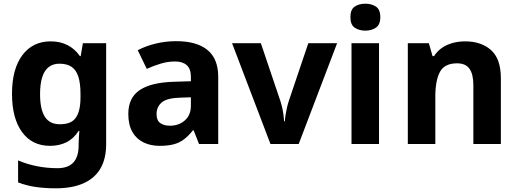

<svg xmlns="http://www.w3.org/2000/svg" viewBox="-20 -846 2808 1040"><path d="M255 -622Q305 -622 345 -602Q385 -582 413 -542H417L429 -612H555V-65Q555 13 524.5 66Q494 119 433 146.5Q372 174 282 174Q224 174 174.5 167Q125 160 78 142V23Q128 44 181.5 54.5Q235 65 291 65Q349 65 377.5 34Q406 3 406 -59V-70Q406 -87 407.5 -105Q409 -123 410 -137H406Q378 -94 339 -75Q300 -56 251 -56Q154 -56 99.5 -130.5Q45 -205 45 -338Q45 -472 101 -547Q157 -622 255 -622ZM302 -501Q267 -501 243.5 -482.5Q220 -464 208.5 -427.5Q197 -391 197 -336Q197 -254 223 -213.5Q249 -173 304 -173Q333 -173 354 -180.5Q375 -188 388.5 -205.5Q402 -223 409 -251Q416 -279 416 -319V-337Q416 -396 404 -432Q392 -468 367 -484.5Q342 -501 302 -501Z M935 -623Q1045 -623 1103.5 -575.5Q1162 -528 1162 -430V-66H1058L1029 -140H1025Q1002 -111 977.5 -92Q953 -73 921.5 -64.5Q890 -56 844 -56Q796 -56 757.5 -74.5Q719 -93 697 -131.5Q675 -170 675 -229Q675 -316 736 -357.5Q797 -399 919 -403L1014 -406V-430Q1014 -473 991.5 -493Q969 -513 929 -513Q889 -513 851 -501.5Q813 -490 775 -473L726 -574Q770 -597 823.5 -610Q877 -623 935 -623ZM956 -317Q884 -315 856 -291Q828 -267 828 -228Q828 -194 848 -179.5Q868 -165 900 -165Q948 -165 981 -193.5Q1014 -222 1014 -274V-319Z M1445 -66 1237 -612H1393L1498 -301Q1504 -283 1508.5 -263Q1513 -243 1515.5 -224Q1518 -205 1519 -189H1523Q1524 -206 1527 -225Q1530 -244 1534.5 -263.5Q1539 -283 1545 -301L1650 -612H1806L1598 -66Z M2033 -612V-66H1884V-612ZM1959 -826Q1992 -826 2016 -810.5Q2040 -795 2040 -753Q2040 -712 2016 -696Q1992 -680 1959 -680Q1925 -680 1901.5 -696Q1878 -712 1878 -753Q1878 -795 1901.5 -810.5Q1925 -826 1959 -826Z M2499 -622Q2587 -622 2640 -574.5Q2693 -527 2693 -422V-66H2544V-385Q2544 -444 2523 -473.5Q2502 -503 2456 -503Q2388 -503 2363 -456.5Q2338 -410 2338 -323V-66H2189V-612H2303L2323 -542H2331Q2349 -570 2375 -587.5Q2401 -605 2433 -613.5Q2465 -622 2499 -622Z"/></svg>

Font: Noto Sans Malayalam UI
Style: Regular
Weight: 400
Designer: Jelle Bosma - Monotype Design Team
Foundry: Monotype Imaging Inc.
Version: Version 2.104